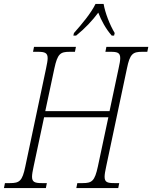

<svg xmlns="http://www.w3.org/2000/svg" viewBox="-40 -951 770 971"><path d="M334 -784 331 -771H345C391 -808 427 -847 457 -887C472 -848 495 -805 525 -771H537L540 -784C515 -826 492 -885 484 -931H443C420 -884 375 -830 334 -784ZM-20 0H192L197 -25H171C137 -25 122 -30 122 -57C122 -69 125 -86 130 -109L183 -358H508L455 -109C439 -35 425 -25 378 -25H351L346 0H558L563 -25H538C504 -25 489 -29 489 -57C489 -69 492 -86 497 -109L602 -605C617 -679 632 -689 679 -689H705L710 -714H498L493 -689H519C553 -689 568 -685 568 -657C568 -645 565 -628 560 -606L514 -389H189L235 -605C251 -679 265 -689 312 -689H339L344 -714H132L127 -689H152C186 -689 201 -684 201 -657C201 -645 198 -629 193 -605L88 -109C73 -35 58 -25 11 -25H-15Z"/></svg>

Font: Noto Serif Condensed ExtraLight
Style: Italic
Weight: 200
Width: 3
Italic angle: -12°
Designer: Monotype Design Team
Foundry: Monotype Imaging Inc.
Version: Version 2.013